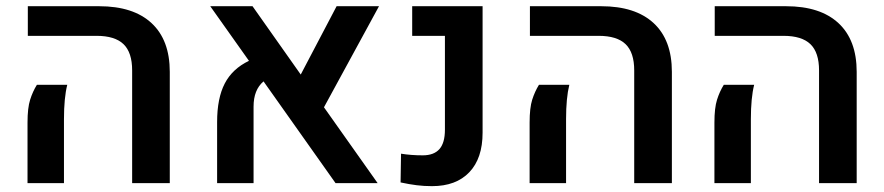

<svg xmlns="http://www.w3.org/2000/svg" viewBox="-20 -601 2900 630"><path d="M413.6 -370.1Q413.6 -428.7 385.3 -456.1Q356.9 -483.4 296.9 -483.4H71.3V-580.6H305.2Q417.5 -580.6 477.3 -525.1Q537.1 -469.7 537.1 -365.2V0H413.6ZM70.3 -198.7Q70.3 -247.1 78.9 -273.9Q87.4 -300.8 101.1 -322.8H200.7Q189.9 -279.8 189.9 -210V0H70.3Z M1043 -249 1219.2 0H1081.1L844.7 -334Q828.1 -319.8 820.1 -299.3Q812 -278.8 812 -251V0H692.4V-200.7Q692.4 -278.8 717.5 -327.1Q742.7 -375.5 796.9 -401.4L669.9 -580.6H808.6L966.8 -356.4L1084.5 -580.6H1223.6Z M1294.4 -2.4 1295.9 -96.7Q1329.1 -91.3 1367.2 -91.3Q1403.8 -91.3 1421.9 -111.8Q1439.9 -132.3 1439.9 -175.3V-483.4H1332.5V-580.6H1563.5V-165.5Q1563.5 -81.5 1520 -35.9Q1476.6 9.8 1397.5 9.8Q1371.1 9.8 1347.4 6.8Q1323.7 3.9 1294.4 -2.4Z M2061 -370.1Q2061 -428.7 2032.7 -456.1Q2004.4 -483.4 1944.3 -483.4H1718.8V-580.6H1952.6Q2064.9 -580.6 2124.8 -525.1Q2184.6 -469.7 2184.6 -365.2V0H2061ZM1717.8 -198.7Q1717.8 -247.1 1726.3 -273.9Q1734.9 -300.8 1748.5 -322.8H1848.1Q1837.4 -279.8 1837.4 -210V0H1717.8Z M2667.5 -370.1Q2667.5 -428.7 2639.2 -456.1Q2610.8 -483.4 2550.8 -483.4H2325.2V-580.6H2559.1Q2671.4 -580.6 2731.2 -525.1Q2791 -469.7 2791 -365.2V0H2667.5ZM2324.2 -198.7Q2324.2 -247.1 2332.8 -273.9Q2341.3 -300.8 2355 -322.8H2454.6Q2443.8 -279.8 2443.8 -210V0H2324.2Z"/></svg>

Font: Heebo Medium
Style: Regular
Weight: 500
Designer: Oded Ezer
Foundry: Meir Sadan
Version: Version 2.001; ttfautohint (v1.5.14-ce02) -l 8 -r 50 -G 200 